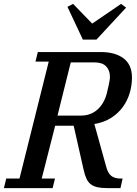

<svg xmlns="http://www.w3.org/2000/svg" viewBox="-46 -965 704 985"><path d="M-14 -49H54L204 -649H136L148 -698H471Q545 -698 588 -665.5Q631 -633 631 -567Q631 -527 619.5 -488Q608 -449 584.5 -416.5Q561 -384 524.5 -360.5Q488 -337 438 -329L499 -109Q507 -78 524 -63.5Q541 -49 573 -49H583L572 0H503Q474 0 454 -4.5Q434 -9 420 -19.5Q406 -30 397.5 -48.5Q389 -67 383 -94L332 -320H237L168 -49H236L224 0H-26ZM249 -372H369Q419 -372 453.5 -402.5Q488 -433 502 -486Q503 -493 506 -504Q509 -515 511.5 -527Q514 -539 516 -550.5Q518 -562 518 -571Q518 -604 498.5 -624.5Q479 -645 438 -645H317ZM300 -930 329 -945 427 -844 575 -945 601 -926 449 -762H379Z"/></svg>

Font: IBM Plex Serif Medium
Style: Italic
Weight: 500
Italic angle: -14°
Designer: Mike Abbink, Paul van der Laan, Pieter van Rosmalen
Foundry: Bold Monday
Version: Version 2.5